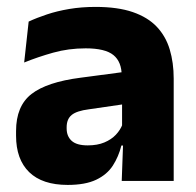

<svg xmlns="http://www.w3.org/2000/svg" viewBox="-20 -524 567 556"><path d="M332.5 0 337 -123 333.5 -130.5V-284L332.5 -304Q332.5 -345 308.5 -364.5Q284.5 -384 228 -384Q178.5 -384 134 -371.5Q89.5 -359 50 -343L63 -461.5Q86.5 -472.5 115.8 -482.2Q145 -492 180.5 -498Q216 -504 256.5 -504Q321 -504 364.5 -489Q408 -474 434 -446.5Q460 -419 471.5 -380.8Q483 -342.5 483 -296.5V0ZM176 11.5Q102.5 11.5 64.5 -25.5Q26.5 -62.5 26.5 -131V-144.5Q26.5 -217 71.2 -251.8Q116 -286.5 213.5 -299L345.5 -316.5L354.5 -224.5L237.5 -207.5Q202 -203 187.5 -191Q173 -179 173 -155.5V-152Q173 -129.5 187.5 -116.2Q202 -103 234 -103Q262 -103 282.2 -111.5Q302.5 -120 315.5 -133.8Q328.5 -147.5 335 -164.5L356.5 -102.5H331.5Q323.5 -70.5 306.8 -44.5Q290 -18.5 258.5 -3.5Q227 11.5 176 11.5Z"/></svg>

Font: Anek Gurmukhi Medium
Style: Bold
Weight: 700
Version: Version 1.003